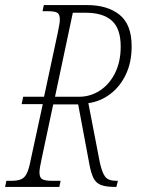

<svg xmlns="http://www.w3.org/2000/svg" viewBox="-42 -734 554 754"><path d="M-22 0 -17 -24H4Q27 -24 41 -30Q55 -36 63.5 -53.5Q72 -71 79 -108L126 -325H43L49 -354H131L185 -606Q188 -622 190.5 -635Q193 -648 193 -657Q193 -678 183 -684Q173 -690 145 -690H125L130 -714H301Q380 -714 427.5 -676Q475 -638 475 -552Q475 -489 452 -441Q429 -393 390 -364Q351 -335 305 -329L350 -96Q359 -55 371.5 -39.5Q384 -24 414 -24H421L415 0H409Q373 0 353.5 -8Q334 -16 324.5 -36Q315 -56 309 -89L265 -324H167L121 -108Q113 -72 113 -57Q113 -36 124.5 -30Q136 -24 161 -24H196L191 0ZM268 -354Q313 -354 350.5 -378.5Q388 -403 410 -447.5Q432 -492 432 -551Q432 -622 397 -653Q362 -684 295 -684H244L174 -354Z"/></svg>

Font: Noto Serif ExtraCondensed ExtraLight
Style: Italic
Weight: 200
Width: 2
Italic angle: -12°
Designer: Monotype Design Team
Foundry: Monotype Imaging Inc.
Version: Version 2.014; ttfautohint (v1.8.4.7-5d5b)